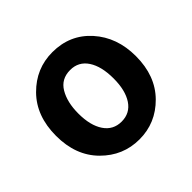

<svg xmlns="http://www.w3.org/2000/svg" viewBox="-144 -737 915 915"><g transform="rotate(-45 313.0 -280.0)"><path d="M313.5 -574.2Q431.6 -574.2 506.8 -490.2Q582 -406.2 582 -279.3Q582 -146.5 502.9 -66.4Q423.8 13.7 313.5 13.7Q203.1 13.7 123.5 -66.4Q43.9 -146.5 43.9 -279.3Q43.9 -413.1 123.5 -493.7Q203.1 -574.2 313.5 -574.2ZM313.5 -454.1Q252.9 -454.1 223.6 -404.8Q194.3 -355.5 194.3 -279.3Q194.3 -199.2 225.6 -152.8Q256.8 -106.4 313.5 -106.4Q370.1 -106.4 400.9 -152.8Q431.6 -199.2 431.6 -279.3Q431.6 -360.4 400.9 -407.2Q370.1 -454.1 313.5 -454.1Z"/></g></svg>

Font: GenSenMaruGothic TW TTF Bold
Style: Regular
Weight: 700
Version: Version 1.301